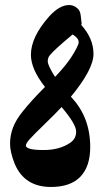

<svg xmlns="http://www.w3.org/2000/svg" viewBox="-20 -799 408 764"><path d="M262 -414Q339 -334 339 -214Q339 -136 299.5 -95.5Q260 -55 183 -55Q78 -55 39 -146Q20 -193 20 -227Q20 -261 32 -292Q44 -323 70 -355Q103 -397 159 -453Q103 -524 103 -581Q103 -652 176 -734Q217 -779 255 -779Q275 -779 290 -764Q299 -755 301 -738.5Q303 -722 305 -704L303 -700Q352 -646 352 -584.5Q352 -523 262 -414ZM269 -662Q196 -601 180 -581Q170 -571 170 -555Q170 -539 199 -493Q264 -560 290 -619Q293 -625 293 -632Q293 -647 269 -662ZM225 -373Q204 -350 158.5 -306Q113 -262 98 -245Q83 -228 83 -220Q83 -202 154 -202Q216 -202 258 -230Q283 -246 283 -275.5Q283 -305 225 -373Z"/></svg>

Font: Ma Shan Zheng
Style: Regular
Weight: 400
Designer: ZhongQi
Foundry: ZhongQi
Version: Version 2.001